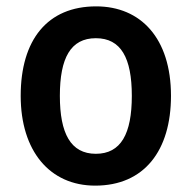

<svg xmlns="http://www.w3.org/2000/svg" viewBox="-20 -573 602 603"><path d="M517 -272C517 -453 422 -553 282 -553C129 -553 45 -448 45 -272C45 -99 136 10 279 10C433 10 517 -100 517 -272ZM168 -272C168 -391 202 -453 281 -453C360 -453 394 -391 394 -272C394 -153 360 -90 281 -90C202 -90 168 -154 168 -272Z"/></svg>

Font: Noto Sans Arabic SemCond SemBd
Style: Regular
Weight: 600
Width: 4
Designer: Monotype Design Team, Nadine Chahine, Nizar Qandah and Khaled Hosny
Foundry: Monotype Imaging Inc.
Version: Version 2.012